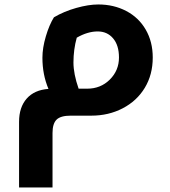

<svg xmlns="http://www.w3.org/2000/svg" viewBox="-20 -515 755 855"><path d="M64.9 27.8Q64.9 -37.6 99.1 -76.2Q133.3 -114.7 195.8 -119.1Q168.9 -182.6 168.9 -257.8Q168.9 -301.8 184.1 -353Q199.2 -404.3 220.2 -438Q265.1 -464.4 319.8 -479.7Q374.5 -495.1 418 -495.1Q486.3 -495.1 542 -466.1Q597.7 -437 628.9 -383.1Q660.2 -329.1 660.2 -258.8Q660.2 -182.6 624.8 -124Q589.4 -65.4 526.4 -32.7Q463.4 0 387.2 0H294.9Q250 0 231.9 17.8Q213.9 35.6 213.9 77.1V319.8H64.9ZM307.1 -236.8Q307.1 -186 330.1 -120.1H368.2Q428.2 -120.1 469 -160.6Q509.8 -201.2 509.8 -258.8Q509.8 -313.5 483.6 -344.2Q457.5 -375 415 -375Q370.1 -375 321.8 -347.2Q307.1 -294.4 307.1 -236.8Z"/></svg>

Font: Noto Sans Kufi Arabic
Style: Bold
Weight: 700
Designer: Monotype Design team
Foundry: Monotype Imaging Inc.
Version: Version 1.02